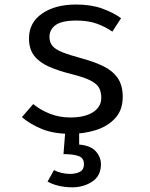

<svg xmlns="http://www.w3.org/2000/svg" viewBox="-20 -571 655 836"><path d="M286.7 -59.5Q349.2 -59.5 385.1 -82.6Q421 -105.6 421 -145.1Q421 -169.2 412.1 -187.2Q403.1 -205.1 375.4 -219.7Q347.7 -234.4 290.3 -248.7Q234.4 -262.6 193.1 -280.8Q151.8 -299 129 -328.2Q106.2 -357.4 106.2 -404.1Q106.2 -472.3 163.1 -511.8Q220 -551.3 311.3 -551.3Q376.4 -551.3 424.9 -533.8Q473.3 -516.4 507.2 -491.8L469.2 -433.3Q439 -454.4 401.8 -467.9Q364.6 -481.5 312.3 -481.5Q248.7 -481.5 222.1 -461.8Q195.4 -442.1 195.4 -410.8Q195.4 -386.7 208.5 -371Q221.5 -355.4 252.8 -343.1Q284.1 -330.8 339 -315.9Q391.8 -301.5 431.3 -282.1Q470.8 -262.6 492.6 -231Q514.4 -199.5 514.4 -149.2Q514.4 -91.8 481.5 -56.2Q448.7 -20.5 396.7 -4.4Q344.6 11.8 286.7 11.8Q213.3 11.8 161.8 -9.5Q110.3 -30.8 75.4 -61L124.6 -117.9Q156.4 -91.8 197.7 -75.6Q239 -59.5 286.7 -59.5ZM345.6 144.1Q345.6 116.4 321.5 108.2Q297.4 100 256.4 100L265.6 -16.4H324.6V58.5Q374.9 62.6 397.2 87.9Q419.5 113.3 419.5 144.1Q419.5 194.4 381.8 219.5Q344.1 244.6 294.4 244.6Q263.6 244.6 235.4 237.9Q207.2 231.3 187.2 219.5L214.9 169.7Q229.2 177.4 248.2 181.8Q267.2 186.2 284.1 186.2Q311.3 186.2 328.5 176.7Q345.6 167.2 345.6 144.1Z"/></svg>

Font: FiraCode Nerd Font
Style: Regular
Weight: 400
Designer: Carrois Corporate, Edenspiekermann AG, Nikita Prokopov
Foundry: Carrois Corporate, Edenspiekermann AG, Nikita Prokopov
Version: Version 6.002;Nerd Fonts 2.1.0